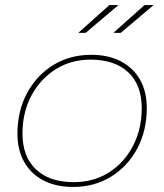

<svg xmlns="http://www.w3.org/2000/svg" viewBox="-20 -737 650 760"><path d="M269 3Q202 3 152.5 -22.5Q103 -48 76 -95.5Q49 -143 49 -207Q49 -297 86.5 -367.5Q124 -438 190 -479Q256 -520 341 -520Q409 -520 458 -494.5Q507 -469 534 -422Q561 -375 561 -310Q561 -220 523.5 -149.5Q486 -79 420 -38Q354 3 269 3ZM272 -16Q350 -16 410.5 -54Q471 -92 506 -158.5Q541 -225 541 -309Q541 -401 487.5 -451Q434 -501 338 -501Q261 -501 200 -462.5Q139 -424 104 -358Q69 -292 69 -208Q69 -117 122.5 -66.5Q176 -16 272 -16ZM429 -607 552 -717H588L458 -607ZM290 -607 413 -717H449L319 -607Z"/></svg>

Font: Montserrat Thin Thin
Style: Italic
Weight: 250
Italic angle: -11.3°
Version: Version 9.000